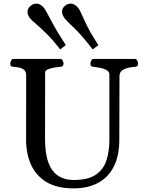

<svg xmlns="http://www.w3.org/2000/svg" viewBox="-20 -1015 796 1049"><path d="M632.8 -600.6 631.8 -252Q631.8 -163.6 601.6 -104.5Q571.3 -45.4 515.4 -15.6Q459.5 14.2 381.3 14.2Q293 14.2 235.6 -19.5Q178.2 -53.2 150.4 -113.3Q122.6 -173.3 122.6 -252L123 -602.5Q123 -623.5 111.8 -633.1Q100.6 -642.6 84.7 -645.8Q68.8 -648.9 53.7 -649.9Q43.5 -650.9 39.8 -654.1Q36.1 -657.2 36.1 -668Q36.1 -673.3 40.3 -683.1Q44.4 -692.9 52.7 -692.9H310.5Q318.8 -692.9 323 -683.1Q327.1 -673.3 327.1 -668Q327.1 -651.4 311 -649.9Q294.4 -648.9 274.7 -645.5Q254.9 -642.1 240.7 -635.7Q226.6 -629.4 226.6 -618.7L226.1 -255.9Q226.1 -141.6 264.9 -86.7Q303.7 -31.7 383.3 -31.7Q460.4 -31.7 502.4 -59.8Q544.4 -87.9 561 -137.2Q577.6 -186.5 577.6 -251V-607.4Q577.6 -624 561.8 -632.6Q545.9 -641.1 525.6 -644.8Q505.4 -648.4 491.7 -649.9Q481.4 -650.9 477.8 -654.1Q474.1 -657.2 474.1 -668Q474.1 -673.3 478.3 -683.1Q482.4 -692.9 490.7 -692.9H717.8Q726.1 -692.9 730.2 -683.1Q734.4 -673.3 734.4 -668Q734.4 -650.4 718.3 -649.9Q680.7 -647.9 656.7 -636Q632.8 -624 632.8 -600.6ZM308.6 -745.1Q269 -796.9 233.9 -831.3Q198.7 -865.7 175 -885.7Q151.4 -905.8 144.5 -914.1Q138.7 -921.9 134.5 -931.2Q130.4 -940.4 130.4 -950.2Q130.4 -959.5 134.5 -968Q138.7 -976.6 148.9 -984.4Q163.1 -995.1 178.2 -995.1Q191.4 -995.1 202.4 -988Q213.4 -981 220.7 -971.2Q230.5 -958.5 259.3 -902.8Q288.1 -847.2 339.8 -768.6ZM486.3 -745.1Q426.8 -822.8 385 -862.1Q343.3 -901.4 333.5 -914.1Q327.6 -922.4 323.2 -931.9Q318.8 -941.4 318.8 -951.7Q318.8 -960.4 323 -968.8Q327.1 -977.1 336.4 -984.4Q350.1 -995.1 365.2 -995.1Q378.4 -995.1 389.4 -988Q400.4 -981 407.7 -971.2Q417.5 -959 441.7 -903.1Q465.8 -847.2 517.6 -768.6Z"/></svg>

Font: Gelasio
Style: Regular
Weight: 400
Designer: Eben Sorkin
Foundry: Eben Sorkin
Version: Version 1.008